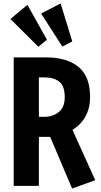

<svg xmlns="http://www.w3.org/2000/svg" viewBox="-20 -1085 591 1121"><path d="M401 16 273 -286H207V0H60V-750H248Q370 -750 438 -694.5Q506 -639 506 -519Q506 -455 479.5 -406Q453 -357 403 -327L536 -33ZM207 -403H241Q289 -403 323.5 -431Q358 -459 358 -518Q358 -583 326 -608Q294 -633 241 -633H207ZM344 -813 220 -1006 334 -1065 402 -843ZM204 -812 41 -974 140 -1057 254 -853Z"/></svg>

Font: Freeman
Style: Regular
Weight: 400
Designer: Vernon Adams, Aoife Mooney, Rodrigo Fuenzalida
Foundry: Rodrigo Fuenzalida
Version: Version 1.000; ttfautohint (v1.8.4.7-5d5b)